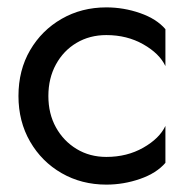

<svg xmlns="http://www.w3.org/2000/svg" viewBox="-20 -490 518 520"><path d="M111 -230Q111 -278 131.5 -315.5Q152 -353 187.5 -374Q223 -395 268 -395Q324 -395 368 -370Q412 -345 428 -311V-411Q404 -439 359.5 -454.5Q315 -470 268 -470Q201 -470 147 -439Q93 -408 61.5 -354Q30 -300 30 -230Q30 -161 61.5 -106.5Q93 -52 147 -21Q201 10 268 10Q315 10 359.5 -5.5Q404 -21 428 -49V-149Q412 -115 368 -90Q324 -65 268 -65Q223 -65 187.5 -86.5Q152 -108 131.5 -145Q111 -182 111 -230Z"/></svg>

Font: Jost-400-Book
Style: Regular
Weight: 400
Version: Version 3.200; ttfautohint (v0.97) -l 8 -r 50 -G 200 -x 14 -